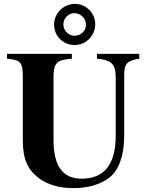

<svg xmlns="http://www.w3.org/2000/svg" viewBox="-20 -955 762 994"><path d="M473 -830C473 -888 425 -935 368 -935C309 -935 260 -886 260 -828C260 -768 307 -722 367 -722C426 -722 473 -771 473 -830ZM425 -827C425 -795 399 -770 365 -770C334 -770 308 -797 308 -829C308 -860 335 -887 364 -887C397 -887 425 -861 425 -827ZM701 -676H482V-651C556 -645 579 -625 579 -552V-252C579 -104 520 -30 403 -30C306 -30 257 -93 257 -232V-550C257 -632 274 -645 352 -651V-676H16V-651C86 -644 98 -636 98 -555V-231C98 -134 121 -80 178 -35C225 2 289 19 363 19C434 19 504 -1 547 -36C596 -75 623 -152 623 -252V-566C623 -625 637 -641 701 -651Z"/></svg>

Font: STIXGeneral
Style: Bold
Weight: 700
Designer: MicroPress Inc., with final additions and corrections provided by Coen Hoffman, Elsevier (retired)
Version: Version 1.1.0